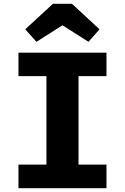

<svg xmlns="http://www.w3.org/2000/svg" viewBox="-20 -987 655 1007"><path d="M538.5 -710.8V-587.7H391.8V-123.6H538.5V0H76.9V-123.6H223.6V-587.7H76.9V-710.8ZM357.4 -967.2 502.1 -833.3 444.1 -767.7 307.7 -854.4 171.3 -767.7 112.3 -833.3 257.9 -967.2Z"/></svg>

Font: FiraCode Nerd Font Mono
Style: Bold
Weight: 700
Monospace: yes
Designer: Carrois Corporate, Edenspiekermann AG, Nikita Prokopov
Foundry: Carrois Corporate, Edenspiekermann AG, Nikita Prokopov
Version: Version 6.002;Nerd Fonts 3.3.0